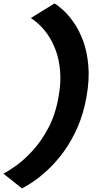

<svg xmlns="http://www.w3.org/2000/svg" viewBox="-26 -804 560 1088"><path d="M98.5 263.5 -6.5 180Q21.5 166 66.5 133.8Q111.5 101.5 160 48.5Q208.5 -4.5 248.5 -80Q288.5 -155.5 306 -256.5Q320.5 -337.5 314.5 -403.2Q308.5 -469 289.5 -519.8Q270.5 -570.5 244.8 -607.2Q219 -644 193.2 -667.2Q167.5 -690.5 149 -702L283 -784.5Q303 -773 332.5 -746.2Q362 -719.5 392.2 -676.2Q422.5 -633 445 -572.5Q467.5 -512 474.5 -433.2Q481.5 -354.5 464.5 -256.5Q447 -158 412.2 -80Q377.5 -2 333.8 57.2Q290 116.5 245 158.2Q200 200 161.2 226Q122.5 252 98.5 263.5Z"/></svg>

Font: Anybody UltraExpanded SemiBold
Style: Italic
Weight: 600
Width: 9
Italic angle: -10°
Designer: Tyler Finck
Foundry: Etcetera Type Company
Version: Version 1.010; ttfautohint (v1.8.3) -l 8 -r 50 -G 200 -x 14 